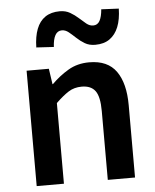

<svg xmlns="http://www.w3.org/2000/svg" viewBox="-56 -873 745 920"><g transform="rotate(-5 316.0 -412.5)"><path d="M83 0V-555H190L201 -480H203Q240 -517 284 -543Q328 -569 385 -569Q474 -569 515 -511Q556 -453 556 -348V0H425V-331Q425 -400 404.5 -428Q384 -456 339 -456Q303 -456 275.5 -438.5Q248 -421 214 -388V0ZM422 -650Q393 -650 372 -662.5Q351 -675 333.5 -691.5Q316 -708 300.5 -720.5Q285 -733 268 -733Q247 -733 236 -713.5Q225 -694 223 -657L139 -662Q140 -714 154 -750.5Q168 -787 196 -806Q224 -825 266 -825Q294 -825 315.5 -812.5Q337 -800 354.5 -784Q372 -768 387.5 -755.5Q403 -743 420 -743Q441 -743 451.5 -762Q462 -781 465 -817L549 -813Q548 -761 533.5 -725Q519 -689 491.5 -669.5Q464 -650 422 -650Z"/></g></svg>

Font: Noto Sans KR Thin SemiBold
Style: Regular
Weight: 600
Version: Version 2.004-H2;hotconv 1.0.118;makeotfexe 2.5.65603